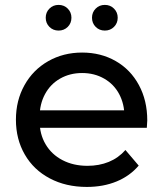

<svg xmlns="http://www.w3.org/2000/svg" viewBox="-20 -747 669 773"><path d="M44.1 -265Q44.1 -342.6 78.6 -404.2Q113 -465.9 173.9 -500.6Q234.9 -535.4 310.6 -535.4Q386.1 -535.4 445.9 -501.1Q505.6 -466.9 539.2 -404.6Q572.9 -342.3 572.9 -262.3Q572 -247.4 571.1 -232.4H120.3V-302.9H519.9L481 -278.4Q481 -328.3 459.8 -368.2Q438.6 -408.1 399.2 -430.6Q359.9 -453 310.6 -453Q261.3 -453 222 -430.6Q182.7 -408.1 161.1 -367.8Q139.4 -327.4 139.4 -275.9V-259.9Q139.4 -207 163.6 -166.1Q187.7 -125.1 231.5 -102.3Q275.3 -79.4 332.1 -79.4Q379.1 -79.4 417.9 -95.2Q456.7 -111 485 -143.1L538.4 -80.3Q502.7 -38.4 449.3 -16.4Q395.9 5.6 329.6 5.6Q245.3 5.6 180.4 -28.8Q115.4 -63.1 79.8 -124.9Q44.1 -186.6 44.1 -265ZM350.4 -675.6Q350.4 -697.5 365.3 -712.4Q380.1 -727.3 402.1 -727.3Q424 -727.3 438.9 -712.4Q453.9 -697.5 453.9 -675.6Q453.9 -653.6 438.9 -638.7Q424 -623.9 402.1 -623.9Q380.1 -623.9 365.3 -638.7Q350.4 -653.6 350.4 -675.6ZM164.1 -675.6Q164.1 -697.5 179 -712.4Q193.9 -727.3 215.9 -727.3Q237.7 -727.3 252.7 -712.4Q267.6 -697.5 267.6 -675.6Q267.6 -653.6 252.7 -638.7Q237.7 -623.9 215.9 -623.9Q193.9 -623.9 179 -638.7Q164.1 -653.6 164.1 -675.6Z"/></svg>

Font: iiserrat Thin
Style: Regular
Weight: 100
Designer: Akira Ohta
Foundry: Akira Ohta
Version: Version 1.200;Glyphs 3.3.1 (3343)